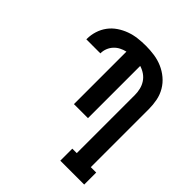

<svg xmlns="http://www.w3.org/2000/svg" viewBox="-203 -875 1006 1006"><g transform="rotate(45 300.0 -371.5)"><path d="M407 0V-89H440V-520Q440 -541 435 -561.5Q430 -582 418.5 -599.5Q407 -617 389.5 -629Q372 -641 352 -647V-260H248V-649Q230 -645 213.5 -636.5Q197 -628 184.5 -614.5Q172 -601 165 -583.5Q158 -566 158 -548V-546H54V-550Q54 -579 63 -607.5Q72 -636 89.5 -659.5Q107 -683 131.5 -699.5Q156 -716 183.5 -726Q211 -736 240.5 -739.5Q270 -743 299 -743Q330 -743 361.5 -738.5Q393 -734 422 -721.5Q451 -709 475.5 -688.5Q500 -668 516 -640.5Q532 -613 538 -582Q544 -551 544 -520V-89H584V0Z"/></g></svg>

Font: Iosevka HT Extended
Style: Bold
Weight: 700
Width: 7
Monospace: yes
Designer: Belleve Invis
Foundry: Belleve Invis
Version: Version 32.3.0; ttfautohint (v1.8.4)